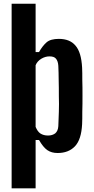

<svg xmlns="http://www.w3.org/2000/svg" viewBox="-20 -820 510 1040"><path d="M43 200.2H172.9V-61.5H191.4C206.1 -36.1 220.7 -17.6 236.3 -6.8C252 3.9 270.5 8.8 292 8.8C331.1 8.8 362.3 -2.9 385.7 -27.3C409.2 -51.8 421.9 -91.8 424.8 -147.5C425.8 -166 425.8 -188.5 425.8 -215.8C426.8 -243.2 426.8 -271.5 426.8 -301.8C426.8 -332 426.8 -360.4 425.8 -386.7C425.8 -413.1 425.8 -435.5 424.8 -453.1C421.9 -508.8 410.2 -548.8 388.7 -573.2C368.2 -597.7 337.9 -609.4 298.8 -609.4C269.5 -609.4 247.1 -603.5 232.4 -590.8C217.8 -578.1 204.1 -560.5 191.4 -538.1H172.9V-799.8H43V200.2ZM240.2 -85.9C223.6 -85.9 210 -89.8 199.2 -96.7C188.5 -103.5 179.7 -116.2 172.9 -132.8V-466.8C178.7 -481.4 189.5 -493.2 204.1 -502C218.8 -510.7 233.4 -514.6 248 -514.6C264.6 -514.6 276.4 -510.7 283.2 -502C290 -494.1 294.9 -481.4 295.9 -463.9C296.9 -439.5 297.9 -414.1 297.9 -385.7C298.8 -357.4 298.8 -329.1 298.8 -299.8C299.8 -270.5 299.8 -242.2 298.8 -213.9C297.9 -185.5 296.9 -160.2 295.9 -136.7C294.9 -119.1 289.1 -106.4 279.3 -97.7C268.6 -89.8 255.9 -85.9 240.2 -85.9Z"/></svg>

Font: Yellow Ladder Regular
Style: Regular
Weight: 400
Designer: Zima Creative
Version: Version 2.002